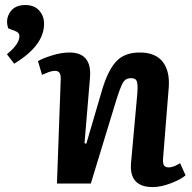

<svg xmlns="http://www.w3.org/2000/svg" viewBox="-20 -738 773 772"><path d="M37.1 -481.9Q157.2 -554.7 157.2 -642.1Q157.2 -673.8 137.5 -695.8Q117.7 -717.8 82 -717.8Q38.6 -717.8 19.8 -688.2Q1 -658.7 13.2 -624L42 -612.8Q58.1 -606.9 58.1 -592.8Q58.1 -560.5 7.8 -520ZM726.1 -33.2Q707.5 -16.6 667.2 -1.2Q627 14.2 594.2 14.2Q499 14.2 506.8 -82L532.2 -362.8Q534.7 -397.5 530.3 -410.6Q525.9 -423.8 506.8 -423.8Q484.9 -423.8 474.4 -405.8Q463.9 -387.7 448.2 -337.4Q445.3 -328.1 443.8 -323.2L345.2 0H209L224.1 -417Q225.1 -435.1 220 -444.1Q214.8 -453.1 201.2 -453.1Q194.8 -453.1 187.3 -451.4Q179.7 -449.7 175.3 -448Q170.9 -446.3 161.4 -442.1Q151.9 -438 148.9 -437L132.8 -492.2Q152.8 -503.9 189.9 -515.4Q227.1 -526.9 258.8 -526.9Q350.6 -526.9 341.8 -424.8L319.8 -162.1L327.1 -160.2L390.1 -375Q413.6 -454.6 447 -490.7Q480.5 -526.9 541 -526.9Q606 -526.9 635 -488.5Q664.1 -450.2 658.2 -382.8L636.2 -107.9Q633.8 -84.5 638.4 -74.7Q643.1 -64.9 659.2 -64.9Q676.8 -64.9 704.1 -82Z"/></svg>

Font: Literata Book
Style: Bold Italic
Weight: 700
Italic angle: -3°
Designer: Latin by Veronika Burian and Jose Scaglione. Greek by Irene Vlachou. Cyrillic by Vera Evstafieva
Foundry: TypeTogether
Version: Version 1.003;PS 001.003;hotconv 1.0.88;makeotf.lib2.5.64775